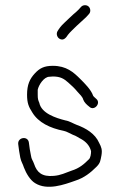

<svg xmlns="http://www.w3.org/2000/svg" viewBox="-20 -723 460 738"><path d="M307 -703C301 -703 296 -701 292 -697L282 -686C275.3 -679.3 268.7 -673.3 262 -668C246.1 -653.7 244 -650.7 227 -635C214.2 -623.1 208.6 -615.2 201 -603C194.9 -592.2 200.2 -579.5 208 -574.5C224.2 -564.1 234.9 -579.3 241 -589C246.1 -596.6 269.4 -618.4 274 -623C284.8 -633.8 299 -645 311 -657L321 -668C325 -672 327 -676.8 327 -682.5C327 -694 318.7 -703 307 -703ZM350 -343C346.9 -346.1 339.7 -351.6 338 -355C330.3 -378 305.5 -402.5 289 -419C262.5 -445.5 235.3 -470 183 -470C149.3 -470 131.9 -460.3 114 -441C94.2 -419.7 84 -397.2 84 -359C84 -326.5 90.4 -312.2 104 -291C127.5 -251.8 172.9 -230.4 225 -220C236.1 -218.1 250.7 -208.7 260 -205C273.8 -200.4 280.3 -194.3 293 -188C309.6 -178.5 324.6 -163.6 330 -142C330 -130.7 327.9 -116.9 322 -111C302.8 -91.8 285.2 -76.4 255 -67C230.5 -58.4 214.3 -49.3 187 -47C140.8 -42.8 121.8 -60.7 111 -93C106.6 -106.3 100.8 -110.4 99 -125C95.7 -139.8 92.8 -159.2 91 -175C87.6 -201.9 47 -195.7 50 -169C51.8 -152.9 54.9 -132.3 58 -117C61.7 -99.6 67.2 -94.9 72 -79C80.7 -56.4 96.1 -30.3 115 -19C162.1 10.5 227.4 -13.7 268 -28C303.6 -39.2 328.3 -59.3 351 -82C366 -97 365.8 -105.1 370 -126C373.6 -147.4 369.8 -157.4 361 -174C345.7 -209 310.9 -230 275 -243C262.2 -247.8 246.8 -257.7 232 -260C194 -269.5 139.1 -287.4 131 -328C126.5 -338.5 125 -342.5 125 -359V-378C128.6 -396 148.7 -428 170 -428C174.7 -428.7 179.2 -429 183.5 -429C212.4 -429 226.1 -420.1 242 -406C256.7 -392.8 264.9 -385.8 278 -370C286.7 -360.4 297.3 -350.9 300 -340C303.8 -329.6 313.3 -320.3 323 -313C341.7 -294.3 369.9 -326.5 350 -343Z"/></svg>

Font: HoneyBee
Style: SeLit
Weight: 300
Foundry: Cannot Into Space Fonts
Version: Version 0.89